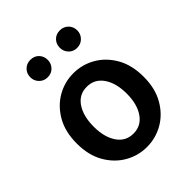

<svg xmlns="http://www.w3.org/2000/svg" viewBox="-200 -818 948 948"><g transform="rotate(-45 274.5 -344.0)"><path d="M274 12Q213 12 160 -18.5Q107 -49 74 -106.5Q41 -164 41 -245Q41 -327 74 -384.5Q107 -442 160 -472.5Q213 -503 274 -503Q336 -503 389 -472.5Q442 -442 475 -384.5Q508 -327 508 -245Q508 -164 475 -106.5Q442 -49 389 -18.5Q336 12 274 12ZM274 -82Q328 -82 359 -127Q390 -172 390 -245Q390 -319 359 -364Q328 -409 274 -409Q220 -409 189.5 -364Q159 -319 159 -245Q159 -172 189.5 -127Q220 -82 274 -82ZM171 -578Q145 -578 127.5 -596Q110 -614 110 -639Q110 -665 127.5 -682.5Q145 -700 171 -700Q198 -700 215 -682.5Q232 -665 232 -639Q232 -614 215 -596Q198 -578 171 -578ZM377 -578Q350 -578 333 -596Q316 -614 316 -639Q316 -665 333 -682.5Q350 -700 377 -700Q403 -700 420.5 -682.5Q438 -665 438 -639Q438 -614 420.5 -596Q403 -578 377 -578Z"/></g></svg>

Font: Source Sans Pro SemiBold
Style: Regular
Weight: 600
Designer: Paul D. Hunt
Foundry: Adobe Systems Incorporated
Version: Version 2.045;hotconv 1.0.109;makeotfexe 2.5.65596